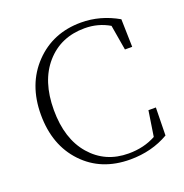

<svg xmlns="http://www.w3.org/2000/svg" viewBox="-134 -859 954 994"><g transform="rotate(-20 343.0 -362.0)"><path d="M591.8 -193.4H632.8L629.9 -40Q536.1 14.6 417 14.6Q257.8 14.6 159.2 -89.4Q60.5 -193.4 60.5 -361.3Q60.5 -528.3 161.6 -633.8Q262.7 -739.3 418 -739.3Q524.4 -739.3 621.1 -683.6L625 -530.3H585L561.5 -668.9Q500 -705.1 425.8 -705.1Q293.9 -705.1 212.9 -612.8Q131.8 -520.5 131.8 -361.3Q131.8 -202.1 211.9 -109.9Q292 -17.6 419.9 -17.6Q504.9 -17.6 570.3 -53.7Z"/></g></svg>

Font: GenYoMin TW TTF ExtraLight
Style: Regular
Weight: 250
Version: Version 1.300